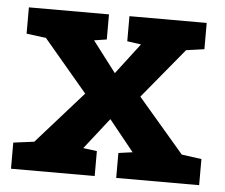

<svg xmlns="http://www.w3.org/2000/svg" viewBox="-43 -577 731 625"><g transform="rotate(5 322.0 -264.0)"><path d="M14.6 0V-85.4L82.5 -94.2L233.9 -264.6L90.8 -434.1L26.9 -442.4V-528.3H288.6V-446.3L247.6 -439.9L324.2 -339.4L400.9 -439.9L355.5 -446.3V-528.3H607.9V-442.4L548.8 -434.1L413.6 -270.5L564.5 -94.2L629.4 -85.4V0H358.4V-81.5L404.3 -87.9L322.8 -189L243.2 -87.4L288.1 -81.5V0Z"/></g></svg>

Font: Roboto Slab
Style: Bold
Weight: 700
Designer: Google
Version: Version 2.000; ttfautohint (v1.8.1.43-b0c9)